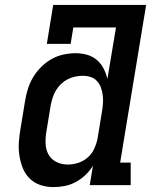

<svg xmlns="http://www.w3.org/2000/svg" viewBox="-20 -755 640 783"><path d="M198 8Q170 8 144.5 -0.5Q119 -9 100.5 -27.5Q82 -46 72.5 -70.5Q63 -95 59 -121.5Q55 -148 57 -176Q59 -204 64 -232L82 -342Q86 -367 93.5 -391.5Q101 -416 114.5 -439Q128 -462 147.5 -481.5Q167 -501 190 -514Q213 -527 238.5 -532.5Q264 -538 289 -538Q313 -538 335.5 -531.5Q358 -525 375 -510.5Q392 -496 402.5 -475.5Q413 -455 418 -433L453 -643H279L268 -576H171L197 -735H576L470 -92H513V0H346L359 -79Q346 -58 328 -41Q310 -24 288.5 -12.5Q267 -1 244 3.5Q221 8 198 8ZM256 -84Q278 -84 299.5 -91Q321 -98 338 -113Q355 -128 364.5 -149Q374 -170 378 -191L396 -301Q399 -318 400 -334.5Q401 -351 399 -367Q397 -383 391.5 -398Q386 -413 375.5 -424.5Q365 -436 349.5 -441Q334 -446 317 -446Q302 -446 286 -442.5Q270 -439 255.5 -431.5Q241 -424 229 -412.5Q217 -401 208.5 -387Q200 -373 195 -357.5Q190 -342 187 -327L169 -217Q165 -193 166 -168.5Q167 -144 178 -124.5Q189 -105 210 -94.5Q231 -84 256 -84Q256 -84 256 -84Q256 -84 256 -84Z"/></svg>

Font: Iosevka Curly Slab SmBdExObl
Style: Regular
Weight: 600
Width: 7
Italic angle: -9°
Monospace: yes
Designer: Belleve Invis
Foundry: Belleve Invis
Version: Version 11.1.0; ttfautohint (v1.8.3)